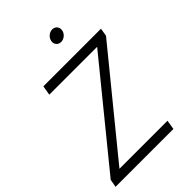

<svg xmlns="http://www.w3.org/2000/svg" viewBox="-268 -1037 1144 1144"><g transform="rotate(-45 304.0 -465.0)"><path d="M3.9 0 12.7 -49.8 516.1 -667.5H112.8L123 -727.5H608.4L600.1 -676.8L96.2 -59.6H501L491.2 0ZM385.3 -839.4Q366.2 -839.4 355.2 -852.5Q344.2 -865.7 347.2 -884.8Q350.6 -903.8 366 -917Q381.3 -930.2 399.9 -930.2Q418.9 -930.2 429.9 -917Q440.9 -903.8 438 -884.8Q435.1 -865.7 419.4 -852.5Q403.8 -839.4 385.3 -839.4Z"/></g></svg>

Font: Inter Display Light
Style: Italic
Weight: 300
Italic angle: -9.39999°
Designer: Rasmus Andersson
Foundry: rsms
Version: Version 4.000;git-a52131595